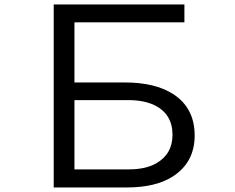

<svg xmlns="http://www.w3.org/2000/svg" viewBox="-20 -805 1040 850"><path d="M217.8 -785.2H796.4V-706.1H309.6V-439.9H533.7Q665.5 -439.9 745.6 -389.2Q841.8 -327.6 841.8 -205.1Q841.8 -85.4 743.7 -22.9Q668.5 24.9 540.5 24.9H217.8ZM309.6 -361.8V-55.2H551.8Q623.5 -55.2 670.9 -81.5Q743.7 -122.6 743.7 -208.5Q743.7 -300.3 663.6 -339.4Q616.7 -361.8 548.3 -361.8Z"/></svg>

Font: FORM UDPGothic
Style: Regular
Weight: 400
Foundry: Pronama LLC
Version: Version 1.05101